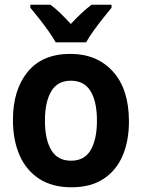

<svg xmlns="http://www.w3.org/2000/svg" viewBox="-20 -786 603 816"><path d="M284 10Q203 10 147.5 -25.5Q92 -61 63.5 -125.5Q35 -190 35 -276Q35 -404 97.5 -480.5Q160 -557 279 -557Q392 -557 460 -482Q528 -407 528 -270Q528 -187 501 -124Q474 -61 419.5 -25.5Q365 10 284 10ZM282 -103Q339 -103 365.5 -148.5Q392 -194 392 -273Q392 -354 365 -398.5Q338 -443 281 -443Q224 -443 197.5 -397.5Q171 -352 171 -274Q171 -193 198 -148Q225 -103 282 -103ZM217 -606Q205 -627 186 -654Q167 -681 146 -707.5Q125 -734 109 -753V-766H194Q215 -751 236.5 -730Q258 -709 281 -684Q305 -710 326 -729.5Q347 -749 369 -766H454V-753Q438 -734 417.5 -708Q397 -682 377.5 -655Q358 -628 346 -606Z"/></svg>

Font: Noto Sans Mono SemiCondensed
Style: Bold
Weight: 700
Width: 4
Designer: Monotype Design Team
Foundry: Monotype Imaging Inc.
Version: Version 2.014